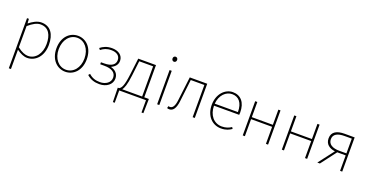

<svg xmlns="http://www.w3.org/2000/svg" viewBox="-34 -1484 4839 2521"><g transform="rotate(20 2385.0 -224.0)"><path d="M96 222H126V-48C178 -10 228 12 274 12C388 12 486 -84 486 -246C486 -394 424 -490 294 -490C234 -490 176 -454 128 -416H126L122 -478H96ZM276 -16C238 -16 184 -34 126 -82V-378C188 -432 242 -462 292 -462C410 -462 454 -368 454 -246C454 -112 380 -16 276 -16Z M806 12C920 12 1018 -80 1018 -238C1018 -398 920 -490 806 -490C692 -490 594 -398 594 -238C594 -80 692 12 806 12ZM806 -16C704 -16 626 -106 626 -238C626 -370 704 -462 806 -462C908 -462 986 -370 986 -238C986 -106 908 -16 806 -16Z M1283 12C1382 12 1458 -46 1458 -128C1458 -200 1408 -238 1354 -252V-256C1402 -278 1436 -315 1436 -368C1436 -448 1366 -490 1282 -490C1208 -490 1160 -465 1120 -434L1138 -412C1178 -442 1216 -462 1282 -462C1350 -462 1404 -432 1404 -366C1404 -305 1353 -266 1250 -266H1206V-238H1264C1366 -238 1426 -201 1426 -129C1426 -60 1360 -16 1282 -16C1222 -16 1172 -30 1124 -74L1106 -52C1157 -5 1216 12 1283 12Z M1650 -246 1674 -450H1868V-28H1590C1610 -53 1634 -106 1650 -246ZM1558 0H1932V172H1958L1962 -12V-28H1898V-478H1650L1622 -248C1601 -78 1576 -44 1546 -28H1528V-12L1532 172H1558Z M2088 0H2118V-478H2088ZM2104 -600C2122 -600 2136 -614 2136 -636C2136 -656 2122 -670 2104 -670C2086 -670 2072 -656 2072 -636C2072 -614 2086 -600 2104 -600Z M2260 8C2312 8 2346 -39 2358 -142C2370 -245 2382 -347 2394 -450H2584V0H2614V-478H2370C2357 -367 2343 -257 2330 -146C2320 -63 2296 -24 2256 -24C2248 -24 2242 -26 2236 -28L2228 2C2238 6 2246 8 2260 8Z M2982 12C3054 12 3094 -10 3130 -34L3116 -56C3082 -32 3038 -16 2984 -16C2870 -16 2796 -110 2796 -238H3148C3150 -250 3150 -260 3150 -270C3150 -412 3080 -490 2970 -490C2864 -490 2764 -394 2764 -238C2764 -82 2862 12 2982 12ZM2796 -266C2806 -388 2884 -462 2970 -462C3060 -462 3120 -398 3120 -266Z M3284 0H3314V-238H3608V0H3638V-478H3608V-266H3314V-478H3284Z M3830 0H3860V-238H4154V0H4184V-478H4154V-266H3860V-478H3830Z M4644 0H4674V-478H4534C4430 -478 4356 -444 4356 -350C4356 -268 4415 -227 4493 -218L4326 0H4362L4526 -216H4644ZM4544 -244C4449 -244 4388 -279 4388 -350C4388 -421 4449 -450 4544 -450H4644V-244Z"/></g></svg>

Font: Source Sans Pro ExtraLight
Style: Regular
Weight: 200
Designer: Paul D. Hunt
Foundry: Adobe Systems Incorporated
Version: Version 3.006;hotconv 1.0.111;makeotfexe 2.5.65597